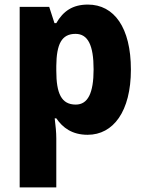

<svg xmlns="http://www.w3.org/2000/svg" viewBox="-20 -672 631 839"><path d="M364 -652C297 -652 256 -623 226 -571H218L195 -642H66V147H226V-67C226 -94 223 -122 219 -155H226C254 -114 295 -83 363 -83C475 -83 552 -185 552 -368C552 -551 479 -652 364 -652ZM310 -524C364 -524 389 -475 389 -369C389 -265 364 -215 311 -215C248 -215 226 -264 226 -363V-384C227 -479 249 -524 310 -524Z"/></svg>

Font: Noto Sans Kannada UI SemiCondensed ExtraBold
Style: Regular
Weight: 800
Width: 4
Designer: Jelle Bosma - Monotype Design Team
Foundry: Monotype Imaging Inc.
Version: Version 2.005